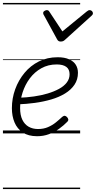

<svg xmlns="http://www.w3.org/2000/svg" viewBox="-20 -909 653 1308"><path d="M233 19Q173 19 135 -6.5Q97 -32 79 -75Q61 -118 61 -172Q61 -239 83.5 -301Q106 -363 147 -412.5Q188 -462 245 -490.5Q302 -519 373 -519Q420 -519 451 -505Q482 -491 496.5 -467.5Q511 -444 511 -413Q511 -367 487.5 -332Q464 -297 423 -272Q382 -247 329 -231.5Q276 -216 217 -208Q158 -200 98 -198L111 -243Q162 -245 211.5 -252Q261 -259 304.5 -272Q348 -285 382 -303.5Q416 -322 435 -347Q454 -372 454 -403Q454 -437 431.5 -453.5Q409 -470 366 -470Q308 -470 261.5 -444Q215 -418 183 -375Q151 -332 134 -279.5Q117 -227 117 -173Q117 -124 132.5 -92.5Q148 -61 175.5 -45.5Q203 -30 239 -30Q277 -30 307 -43Q337 -56 361 -75.5Q385 -95 404 -113Q414 -121 421.5 -120Q429 -119 436 -112Q443 -105 445 -96.5Q447 -88 438 -79Q415 -55 383 -32Q351 -9 313.5 5Q276 19 233 19ZM591 -840Q600 -840 606.5 -833.5Q613 -827 613 -819Q613 -813 610.5 -809.5Q608 -806 604 -802L424 -639Q416 -631 409 -628.5Q402 -626 393 -626Q386 -626 380 -629Q374 -632 369 -641L280 -804Q277 -808 275.5 -812Q274 -816 274 -820Q274 -829 283 -834.5Q292 -840 298 -840Q305 -840 309 -837.5Q313 -835 316 -830L405 -695L570 -830Q577 -835 581 -837.5Q585 -840 591 -840ZM0 369H526V379H0ZM0 -20H526V0H0ZM0 -505H526V-500H0ZM0 -889H526V-879H0Z"/></svg>

Font: Playwrite HR Guides
Style: Regular
Weight: 400
Designer: Veronika Burian, José Scaglione
Foundry: TypeTogether
Version: Version 1.003